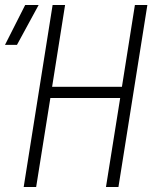

<svg xmlns="http://www.w3.org/2000/svg" viewBox="-29 -750 649 770"><path d="M-9 -570 72 -730H126L39 -570ZM66 0 182 -730H232L180 -402H460L512 -730H562L446 0H396L453 -357H173L116 0Z"/></svg>

Font: JetBrains Mono Thin
Style: Italic
Weight: 100
Italic angle: -9°
Monospace: yes
Designer: Philipp Nurullin, Konstantin Bulenkov
Foundry: JetBrains
Version: Version 2.305; ttfautohint (v1.8.4.7-5d5b)